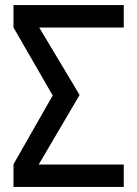

<svg xmlns="http://www.w3.org/2000/svg" viewBox="-20 -734 539 754"><path d="M466 -714V-626H134L292 -362V-360L132 -88H466V0H33V-89L187 -359L33 -626V-714Z"/></svg>

Font: Non Bureau
Style: Regular
Weight: 400
Designer: Jona Saucedo
Foundry: Non Foundry
Version: Version 1.000; ttfautohint (v1.8.4)